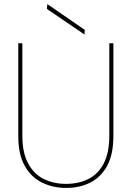

<svg xmlns="http://www.w3.org/2000/svg" viewBox="-20 -913 649 945"><path d="M306 12Q240 12 186.5 -14.5Q133 -41 101.5 -97Q70 -153 70 -243V-700H90V-246Q90 -161 118.5 -108.5Q147 -56 195.5 -32Q244 -8 305 -8Q367 -8 415 -32Q463 -56 490.5 -108.5Q518 -161 518 -246V-700H538V-243Q538 -153 507.5 -97Q477 -41 424.5 -14.5Q372 12 306 12ZM396 -743 211 -869 213 -893 397 -766Z"/></svg>

Font: DM Sans 18pt Thin
Style: Regular
Weight: 250
Designer: Colophon Foundry, Jonny Pinhorn
Foundry: Colophon Foundry
Version: Version 4.004;gftools[0.9.30]